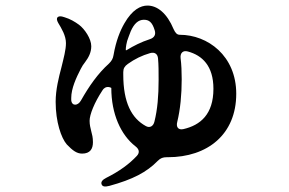

<svg xmlns="http://www.w3.org/2000/svg" viewBox="-20 -594 1040 690"><path d="M187 -532C183 -528 184 -521 189 -512C201 -492 217 -466 217 -439C217 -415 209 -386 201 -353C191 -315 180 -272 180 -228C180 -156 200 -98 220 -75C241 -53 256 -42 275 -42C304 -42 314 -59 314 -83C314 -100 311 -111 308 -122C305 -135 302 -145 302 -160C302 -182 319 -225 348 -269C361 -290 380 -278 380 -278C380 -185 414 -109 467 -68C480 -58 483 -46 472 -34C445 -5 410 21 362 45C348 52 342 60 345 68C348 77 357 78 373 74C457 51 507 25 547 -16C557 -26 566 -29 579 -29C580 -29 582 -29 583 -29C726 -29 829 -111 829 -257C829 -394 726 -469 626 -469C616 -469 610 -476 604 -489C580 -547 545 -574 510 -574C485 -574 455 -559 427 -510C412 -484 397 -448 388 -396C386 -383 381 -375 372 -366C331 -329 300 -284 271 -233C260 -213 238 -212 236 -234C236 -237 236 -239 236 -242C236 -276 254 -315 270 -346C275 -356 279 -362 286 -371C298 -387 308 -405 308 -428C308 -455 284 -490 264 -505C249 -516 232 -526 212 -532C198 -537 191 -536 187 -532ZM423 -326C423 -329 423 -332 423 -335C423 -348 428 -356 439 -364C464 -382 491 -395 519 -403C536 -408 547 -400 548 -383C550 -361 550 -336 550 -307C550 -250 546 -201 535 -157C531 -140 518 -133 504 -141C453 -169 423 -225 423 -326ZM437 -447C441 -458 445 -470 450 -482C462 -509 477 -523 497 -523C515 -523 527 -515 536 -485C541 -469 534 -458 518 -453C487 -443 460 -429 437 -415L433 -413C431 -412 432 -428 437 -447ZM617 -156C628 -201 633 -254 633 -309C633 -336 632 -362 629 -385C627 -403 637 -414 655 -409C707 -395 747 -357 747 -275C747 -183 700 -144 639 -130C621 -126 612 -137 617 -156Z"/></svg>

Font: 寒蝉锦书宋Pro Soft
Style: Regular
Weight: 700
Designer: 寒蝉锦书宋{Warren} 思源宋体{Ryoko NISHIZUKA 西塚涼子 (kana & ideographs); Frank Grießhammer (Latin, Greek & Cyrillic); Wenlong ZHANG 
Foundry: Adobe & ChillType
Version: Version 2.000;Glyphs 3.1.1 (3135)